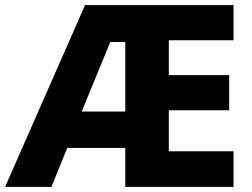

<svg xmlns="http://www.w3.org/2000/svg" viewBox="-22 -827 991 754"><path d="M895 -93H470V-246H242L180 -93H-2L312 -807H895V-669H641V-532H878V-394H641V-233H895ZM299 -389H470V-662H411Z"/></svg>

Font: Noto Sans Kannada UI ExtraBold
Style: Regular
Weight: 800
Designer: Jelle Bosma - Monotype Design Team
Foundry: Monotype Imaging Inc.
Version: Version 2.005; ttfautohint (v1.8.4.7-5d5b)